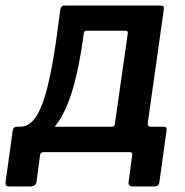

<svg xmlns="http://www.w3.org/2000/svg" viewBox="-46 -550 668 694"><path d="M-12 124Q-21 124 -24 120Q-27 116 -26 109L0 -78Q2 -92 15 -92H359Q368 -92 369 -101L416 -430Q417 -439 407 -439H268Q258 -439 257 -430L172 -516Q175 -530 187 -530H532Q542 -530 544.5 -527Q547 -524 546 -515L488 -105Q487 -92 498 -92H546Q558 -92 556 -78L530 109Q529 116 525 120Q521 124 511 124H435Q416 124 419 107L432 9Q433 0 423 0H111Q101 0 99 9L86 107Q83 124 64 124ZM25 -40 28 -92Q61 -92 85 -129.5Q109 -167 126 -237Q143 -307 157 -404L172 -516H269L253 -402Q241 -318 223 -249Q205 -180 178 -131Q151 -82 113 -57.5Q75 -33 25 -40Z"/></svg>

Font: Libre Franklin SemiBold
Style: Italic
Weight: 600
Italic angle: -8°
Designer: Pablo Impallari, Rodrigo Fuenzalida, Nhung Nguyen
Foundry: Impallari Type
Version: Version 3.000